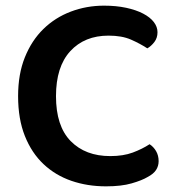

<svg xmlns="http://www.w3.org/2000/svg" viewBox="-20 -643 619 679"><path d="M537 -529Q537 -509 526 -494.5Q515 -480 501 -472Q475 -489 443 -503Q411 -517 364 -517Q279 -517 228.5 -462Q178 -407 178 -303Q178 -197 230 -144Q282 -91 370 -91Q416 -91 449.5 -103.5Q483 -116 509 -133Q523 -124 532 -108.5Q541 -93 541 -73Q541 -56 532 -42Q523 -28 502 -17Q482 -5 445.5 5.5Q409 16 355 16Q289 16 232.5 -3.5Q176 -23 134 -62.5Q92 -102 68 -162Q44 -222 44 -303Q44 -381 68 -440.5Q92 -500 133.5 -540.5Q175 -581 230.5 -602Q286 -623 348 -623Q391 -623 426 -615.5Q461 -608 486 -595Q511 -582 524 -565Q537 -548 537 -529Z"/></svg>

Font: Baloo Thambi 2 SemiBold
Style: Regular
Weight: 600
Designer: Aadarsh Rajan and Ek Type
Foundry: Ek Type
Version: Version 1.640;hotconv 1.0.111;makeotfexe 2.5.65597; ttfautoh